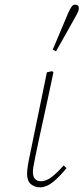

<svg xmlns="http://www.w3.org/2000/svg" viewBox="-20 -791 358 823"><path d="M152 12Q129 12 112.5 -1.5Q96 -15 96 -46Q96 -60 99.5 -82Q103 -104 111.5 -143.5Q120 -183 133 -248L181 -481L203 -486L209 -481L185 -368Q163 -267 150 -207.5Q137 -148 131 -117.5Q125 -87 123 -74.5Q121 -62 121 -55Q121 -33 130.5 -23.5Q140 -14 155 -14Q175 -14 197 -29Q219 -44 253 -82L265 -70Q232 -30 205 -9Q178 12 152 12ZM206 -578Q223 -618 239.5 -657.5Q256 -697 273 -737Q281 -754 287 -762.5Q293 -771 302 -771Q318 -771 318 -756Q318 -749 314.5 -740.5Q311 -732 300 -713Q280 -677 260 -641.5Q240 -606 220 -571Z"/></svg>

Font: Source Serif 4 SmText ExtraLight
Style: Italic
Weight: 200
Italic angle: -12°
Designer: Frank Grießhammer
Foundry: Adobe
Version: Version 4.005;hotconv 1.1.0;makeotfexe 2.6.0